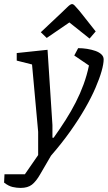

<svg xmlns="http://www.w3.org/2000/svg" viewBox="-83 -751 528 941"><path d="M18 170Q-1 170 -21 165.5Q-41 161 -63 144L-61 103H39L104 9V-105L74 -435L-1 -454V-491L150 -507L174 -138V-76H180Q212 -121 239 -163.5Q266 -206 288 -249Q310 -292 326.5 -337Q343 -382 353 -430L281 -479L300 -515Q322 -515 344 -511.5Q366 -508 384.5 -501.5Q403 -495 414 -484.5Q425 -474 425 -460Q425 -438 415 -402.5Q405 -367 385 -320.5Q365 -274 334 -220Q303 -166 261.5 -107.5Q220 -49 167 12L114 103Q94 138 73.5 154Q53 170 18 170ZM356 -562 257 -641 146 -565 117 -593 220 -690Q231 -700 246.5 -715.5Q262 -731 270 -731Q277 -731 285 -721.5Q293 -712 306 -698L386 -597Z"/></svg>

Font: Faustina VF Beta
Style: Italic
Weight: 400
Italic angle: -8°
Designer: Alfonso Garcia
Foundry: Omnibus-Type
Version: Version 1.006